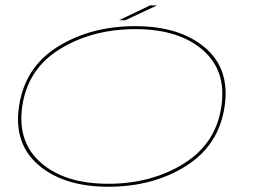

<svg xmlns="http://www.w3.org/2000/svg" viewBox="-20 -687 963 712"><path d="M382 5.5Q218 5.5 124 -74Q30 -153.5 50.5 -292.5Q72 -438 194.5 -514Q317 -590 482 -590Q645.5 -590 739.5 -511Q833.5 -432 813 -292.5Q791.5 -147.5 669 -71Q546.5 5.5 382 5.5ZM381.5 -5.5Q541 -5.5 661 -80Q781 -154.5 801 -292.5Q820.5 -425.5 731.2 -502.2Q642 -579 482.5 -579Q322.5 -579 202.5 -505.2Q82.5 -431.5 62.5 -292.5Q43.5 -160 132.5 -82.8Q221.5 -5.5 381.5 -5.5ZM421.5 -612 536.5 -667H562.5L444.5 -612Z"/></svg>

Font: Anybody UltraExpanded Thin
Style: Italic
Weight: 100
Width: 9
Italic angle: -10°
Designer: Tyler Finck
Foundry: Etcetera Type Company
Version: Version 1.010; ttfautohint (v1.8.3) -l 8 -r 50 -G 200 -x 14 